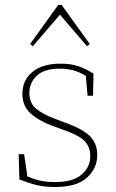

<svg xmlns="http://www.w3.org/2000/svg" viewBox="-20 -739 466 772"><path d="M201 13Q160 13 127 5Q94 -3 58 -18L55 -119H77L90 -30Q112 -20 138 -13.5Q164 -7 203 -7Q273 -7 308 -37Q343 -67 343 -111Q343 -148 320.5 -171.5Q298 -195 235 -217L188 -234Q135 -254 102.5 -283.5Q70 -313 70 -362Q70 -416 110 -449.5Q150 -483 223 -483Q264 -483 293 -473.5Q322 -464 356 -443L354 -354H332L325 -434Q297 -451 271.5 -457Q246 -463 220 -463Q158 -463 128 -434.5Q98 -406 98 -365Q98 -326 123.5 -303.5Q149 -281 199 -262L250 -243Q317 -218 344 -189Q371 -160 371 -115Q371 -63 330 -25Q289 13 201 13ZM330 -553 221 -680 112 -553 101 -562 214 -719H228L341 -562Z"/></svg>

Font: Source Serif 4 ExtraLight
Style: Regular
Weight: 200
Designer: Frank Grießhammer
Foundry: Adobe
Version: Version 4.005;hotconv 1.1.0;makeotfexe 2.6.0